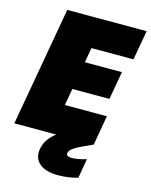

<svg xmlns="http://www.w3.org/2000/svg" viewBox="-135 -794 867 1103"><g transform="rotate(15 298.5 -242.5)"><path d="M597.2 -708 565.9 -532.2H315.9L300.8 -443.8H521L491.2 -276.9H271L252.9 -176.8H502.9L472.2 0L425.8 21Q380.9 41 360.8 55.9Q340.8 70.8 337.9 85.9Q336.4 95.2 344.2 101.1Q352.1 106.9 368.2 106.9Q405.8 106.9 456.1 90.8L436 207Q377.9 223.1 319.8 223.1Q244.1 223.1 207.3 190.9Q170.4 158.7 180.2 103Q190.9 43.9 249 0H0L125 -708Z"/></g></svg>

Font: SVN-Poppins Black
Style: Italic
Weight: 900
Italic angle: -10°
Designer: Ninad Kale (Devanagari), Jonny Pinhorn (Latin)
Foundry: Indian Type Foundry
Version: Version 3.002 2017